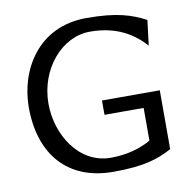

<svg xmlns="http://www.w3.org/2000/svg" viewBox="-71 -659 722 739"><g transform="rotate(-10 290.0 -289.5)"><path d="M36 -290C36 -104 137 11 314 11C435 11 490 -8 544 -37V-267H318V-211H471V-83C430 -60 378 -44 314 -44C188 -44 113 -171 113 -290C113 -426 208 -536 318 -536C424 -536 487 -493 532 -444L544 -542C490 -570 435 -590 314 -590C123 -590 36 -433 36 -290Z"/></g></svg>

Font: Charger Sport
Style: DfExt
Weight: 400
Designer: Jasper
Foundry: Cannot Into Space Fonts
Version: Version 1.1